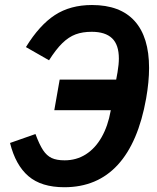

<svg xmlns="http://www.w3.org/2000/svg" viewBox="-20 -750 640 785"><path d="M21 -165.5 125 -202Q141 -159 156 -136.2Q171 -113.5 191.2 -104Q211.5 -94.5 244 -94.5Q292.5 -94.5 331 -119Q369.5 -143.5 395.5 -189.2Q421.5 -235 432.5 -297L433 -299.5H202L224 -424.5H455L460.5 -454.5Q466 -487.5 466 -510.5Q466 -567 438.2 -593.5Q410.5 -620 355 -620Q317.5 -620 289.2 -609.5Q261 -599 235 -573.8Q209 -548.5 180.5 -503.5L86 -557.5Q141.5 -647.5 204.5 -688.5Q267.5 -729.5 356 -729.5Q471.5 -729.5 530.5 -664Q589.5 -598.5 589.5 -472Q589.5 -416 577.5 -347.5Q545.5 -167.5 461.5 -76Q377.5 15.5 243 15.5Q149 15.5 96.2 -29.8Q43.5 -75 21 -165.5Z"/></svg>

Font: JuliaMono ExtraBold
Style: Italic
Weight: 800
Italic angle: -9°
Monospace: yes
Designer: cormullion
Foundry: corm
Version: Version 0.057; ttfautohint (v1.8.4)